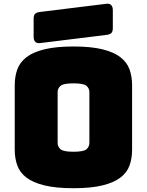

<svg xmlns="http://www.w3.org/2000/svg" viewBox="-20 -981 777 1016"><path d="M679 -189Q679 -143 665.5 -105.5Q652 -68 617.5 -41.5Q583 -15 522.5 0Q462 15 369 15Q276 15 215 0Q154 -15 119.5 -41.5Q85 -68 71.5 -105.5Q58 -143 58 -189V-530Q58 -576 71.5 -613.5Q85 -651 119.5 -678Q154 -705 215 -720Q276 -735 369 -735Q462 -735 522.5 -720Q583 -705 617.5 -678Q652 -651 665.5 -613.5Q679 -576 679 -530ZM285 -225Q285 -205 300 -191.5Q315 -178 369 -178Q423 -178 438 -191.5Q453 -205 453 -225V-494Q453 -513 438 -526.5Q423 -540 369 -540Q315 -540 300 -526.5Q285 -513 285 -494ZM541 -796 192 -753Q175 -751 166.5 -760Q158 -769 158 -786V-882Q158 -901 166.5 -908.5Q175 -916 194 -918L543 -961Q560 -963 568.5 -954Q577 -945 577 -928V-832Q577 -813 568.5 -805.5Q560 -798 541 -796Z"/></svg>

Font: Bungee
Style: Regular
Weight: 400
Designer: David Jonathan Ross
Foundry: David Jonathan Ross
Version: Version 1.000;PS 1.0;hotconv 1.0.72;makeotf.lib2.5.5900